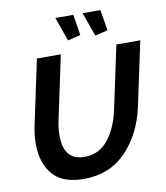

<svg xmlns="http://www.w3.org/2000/svg" viewBox="-98 -998 938 1083"><g transform="rotate(-10 371.5 -456.0)"><path d="M293 -917H396L415 -798L342 -780ZM449 -917H551L571 -798L498 -780ZM61 -235Q61 -292 74 -348L151 -710H288L211 -348Q201 -304 201 -259Q201 -117 320 -117Q404 -117 456 -183Q508 -249 529 -348L606 -710H743L666 -348Q633 -192 538 -93.5Q443 5 295 5Q174 5 117.5 -60.5Q61 -126 61 -235Z"/></g></svg>

Font: Raleway-v4020
Style: Bold Italic
Weight: 700
Italic angle: -12°
Designer: Matt McInerney, Pablo Impallari, Rodrigo Fuenzalida
Foundry: Matt McInerney, Pablo Impallari, Rodrigo Fuenzalida
Version: Version 4.020;PS 004.020;hotconv 1.0.88;makeotf.lib2.5.64775